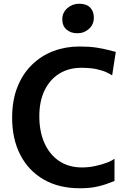

<svg xmlns="http://www.w3.org/2000/svg" viewBox="-20 -1000 682 1028"><path d="M45 -369Q45 -462.5 73 -533.5Q101 -604.5 151 -653.2Q201 -702 266 -726.5Q331 -751 404.5 -751Q459 -751 496 -745.2Q533 -739.5 557.8 -732.8Q582.5 -726 600 -722L580.5 -596.5Q571.5 -602.5 552.2 -612Q533 -621.5 499.5 -629.2Q466 -637 415 -637Q348.5 -637 298 -606Q247.5 -575 219 -516.8Q190.5 -458.5 190.5 -377.5Q190.5 -297 217.5 -235.2Q244.5 -173.5 295.8 -138.5Q347 -103.5 419.5 -103.5Q454.5 -103.5 489.5 -111Q524.5 -118.5 552.2 -129Q580 -139.5 593 -150.5V-31Q572.5 -22.5 546.5 -13.5Q520.5 -4.5 486.8 1.8Q453 8 408 8Q295 8 213.8 -39Q132.5 -86 88.8 -170.8Q45 -255.5 45 -369ZM393.5 -822Q359 -822 336.2 -841.8Q313.5 -861.5 313.5 -897Q313.5 -932.5 340.5 -956.2Q367.5 -980 403.5 -980Q442.5 -980 462.5 -959.8Q482.5 -939.5 482.5 -905.5Q482.5 -869 456.5 -845.5Q430.5 -822 393.5 -822Z"/></svg>

Font: Merriweather Sans SemiBold
Style: Regular
Weight: 600
Designer: Eben Sorkin
Foundry: Eben Sorkin
Version: Version 2.001